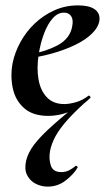

<svg xmlns="http://www.w3.org/2000/svg" viewBox="-20 -419 397 714"><path d="M157 275Q134 275 113 264.5Q92 254 81 232.5Q70 211 77 179Q84 149 107.5 118Q131 87 179.5 44Q228 1 309 -63L316 -55Q265 -11 233.5 24Q202 59 186.5 87.5Q171 116 166 143Q161 172 169 196.5Q177 221 208 221Q225 221 238.5 213.5Q252 206 260 199Q262 196 266 199Q270 202 268 205Q254 229 224.5 252Q195 275 157 275ZM160 12Q102 12 69.5 -17Q37 -46 27.5 -91Q18 -136 27 -185Q35 -224 56 -262.5Q77 -301 109 -331.5Q141 -362 182 -380.5Q223 -399 270 -399Q311 -399 331.5 -385Q352 -371 350 -345Q347 -319 323 -295Q299 -271 259.5 -252Q220 -233 171.5 -219.5Q123 -206 73 -201L75 -214Q146 -225 194 -250.5Q242 -276 249 -324Q253 -346 244.5 -359Q236 -372 218 -372Q195 -372 176.5 -351.5Q158 -331 144.5 -296Q131 -261 124 -218Q116 -167 123 -125Q130 -83 154 -57.5Q178 -32 219 -32Q238 -32 262.5 -39Q287 -46 309 -63Q311 -65 314.5 -61Q318 -57 316 -55Q278 -18 237.5 -3Q197 12 160 12Z"/></svg>

Font: Cormorant Garamond Light
Style: Italic
Weight: 300
Italic angle: -10°
Designer: Christian Thalmann (Catharsis Fonts)
Foundry: Catharsis Fonts
Version: Version 4.001